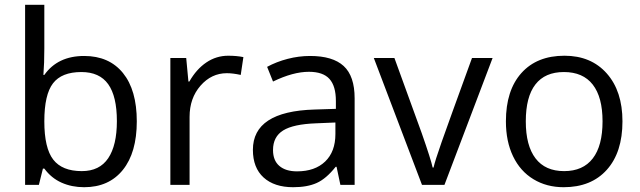

<svg xmlns="http://www.w3.org/2000/svg" viewBox="-20 -780 2702 810"><path d="M335 -543.9Q440.4 -543.9 498.8 -471.9Q557.1 -399.9 557.1 -268.1Q557.1 -136.2 498.3 -63.2Q439.5 9.8 335 9.8Q282.7 9.8 239.5 -9.5Q196.3 -28.8 167 -68.8H161.1L144 0H85.9V-759.8H167V-575.2Q167 -513.2 163.1 -463.9H167Q223.6 -543.9 335 -543.9ZM323.2 -476.1Q240.2 -476.1 203.6 -428.5Q167 -380.9 167 -268.1Q167 -155.3 204.6 -106.7Q242.2 -58.1 325.2 -58.1Q399.9 -58.1 436.5 -112.5Q473.1 -167 473.1 -269Q473.1 -373.5 436.5 -424.8Q399.9 -476.1 323.2 -476.1Z M942.9 -544.9Q978.5 -544.9 1006.8 -539.1L995.6 -463.9Q962.4 -471.2 937 -471.2Q872.1 -471.2 825.9 -418.5Q779.8 -365.7 779.8 -287.1V0H698.7V-535.2H765.6L774.9 -436H778.8Q808.6 -488.3 850.6 -516.6Q892.6 -544.9 942.9 -544.9Z M1416 0 1399.9 -76.2H1396Q1356 -25.9 1316.2 -8.1Q1276.4 9.8 1216.8 9.8Q1137.2 9.8 1092 -31.2Q1046.9 -72.3 1046.9 -147.9Q1046.9 -310.1 1306.2 -317.9L1397 -320.8V-354Q1397 -417 1369.9 -447Q1342.8 -477.1 1283.2 -477.1Q1216.3 -477.1 1131.8 -436L1106.9 -498Q1146.5 -519.5 1193.6 -531.7Q1240.7 -543.9 1288.1 -543.9Q1383.8 -543.9 1429.9 -501.5Q1476.1 -459 1476.1 -365.2V0ZM1232.9 -57.1Q1308.6 -57.1 1351.8 -98.6Q1395 -140.1 1395 -214.8V-263.2L1314 -259.8Q1217.3 -256.3 1174.6 -229.7Q1131.8 -203.1 1131.8 -147Q1131.8 -103 1158.4 -80.1Q1185.1 -57.1 1232.9 -57.1Z M1760.3 0 1557.1 -535.2H1644L1759.3 -217.8Q1798.3 -106.4 1805.2 -73.2H1809.1Q1814.5 -99.1 1843 -180.4Q1871.6 -261.7 1971.2 -535.2H2058.1L1855 0Z M2606 -268.1Q2606 -137.2 2540 -63.7Q2474.1 9.8 2357.9 9.8Q2286.1 9.8 2230.5 -23.9Q2174.8 -57.6 2144.5 -120.6Q2114.3 -183.6 2114.3 -268.1Q2114.3 -398.9 2179.7 -471.9Q2245.1 -544.9 2361.3 -544.9Q2473.6 -544.9 2539.8 -470.2Q2606 -395.5 2606 -268.1ZM2198.2 -268.1Q2198.2 -165.5 2239.3 -111.8Q2280.3 -58.1 2359.9 -58.1Q2439.5 -58.1 2480.7 -111.6Q2522 -165 2522 -268.1Q2522 -370.1 2480.7 -423.1Q2439.5 -476.1 2358.9 -476.1Q2279.3 -476.1 2238.8 -423.8Q2198.2 -371.6 2198.2 -268.1Z"/></svg>

Font: f02293617
Style: Regular
Weight: 400
Foundry: Ascender Corporation
Version: Version 1.10